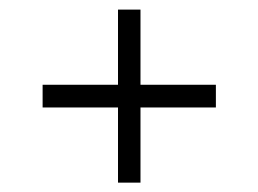

<svg xmlns="http://www.w3.org/2000/svg" viewBox="-20 -430 552 410"><path d="M232 -409.5H280V-40H232ZM441 -249V-200.5H71V-249Z"/></svg>

Font: Newsreader 16pt 16pt
Style: Regular
Weight: 400
Version: Version 1.003